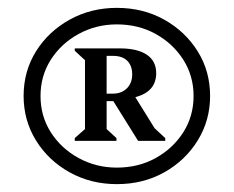

<svg xmlns="http://www.w3.org/2000/svg" viewBox="-20 -809 595 488"><path d="M277 -341Q211 -341 157 -371Q103 -401 71.5 -452Q40 -503 40 -565Q40 -628 71.5 -678.5Q103 -729 157 -759Q211 -789 277 -789Q344 -789 397.5 -759Q451 -729 482.5 -678.5Q514 -628 514 -565Q514 -503 482.5 -452Q451 -401 397.5 -371Q344 -341 277 -341ZM277 -383Q332 -383 376 -407.5Q420 -432 446 -473Q472 -514 472 -565Q472 -616 446 -657Q420 -698 376 -722.5Q332 -747 277 -747Q224 -747 179.5 -722.5Q135 -698 109 -657Q83 -616 83 -565Q83 -514 109 -473Q135 -432 179.5 -407.5Q224 -383 277 -383ZM170 -451V-458L196 -481V-656L170 -680V-686H285Q329 -686 353 -670Q377 -654 377 -623Q377 -576 324 -562L373 -483L400 -458V-451H331L268 -552H251V-481L276 -458V-451ZM251 -571H267Q289 -571 302.5 -584.5Q316 -598 316 -620Q316 -642 303.5 -654.5Q291 -667 267 -667H251Z"/></svg>

Font: Platypi Light Medium
Style: Regular
Weight: 500
Version: Version 1.200